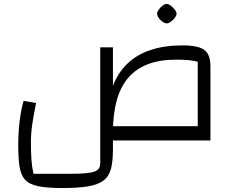

<svg xmlns="http://www.w3.org/2000/svg" viewBox="-20 -709 1185 969"><path d="M978 0V-397Q944 -408 869 -408Q707 -408 628.5 -318Q550 -228 550 -40H486V-470H550V-275Q574 -340 621.5 -386.5Q669 -433 739.5 -456.5Q810 -480 900 -480Q954 -480 985 -470Q1016 -460 1029 -437Q1042 -414 1042 -374V0ZM292 240Q217 240 172 230.5Q127 221 106 197.5Q85 174 78.5 131Q72 88 72 21Q72 -16 75 -56.5Q78 -97 84.5 -135Q91 -173 99 -200L162 -189Q151 -136 143.5 -86Q136 -36 136 6Q136 57 138.5 95Q141 133 149 168H342Q425 168 455.5 157.5Q486 147 486 115V-40H550V45Q550 105 540 143Q530 181 502.5 202Q475 223 424.5 231.5Q374 240 292 240ZM526 0V-72H1012L1042 0ZM821 -591Q812 -591 800.5 -599Q789 -607 781 -618.5Q773 -630 773 -640Q773 -649 781 -660.5Q789 -672 800.5 -680.5Q812 -689 821 -689Q831 -689 842 -680.5Q853 -672 862 -660.5Q871 -649 871 -640Q871 -631 862 -619Q853 -607 841.5 -599Q830 -591 821 -591Z"/></svg>

Font: Changa Light
Style: Regular
Weight: 300
Designer: Eduardo Rodriguez Tunni
Foundry: Eduardo Rodriguez Tunni
Version: Version 3.002; ttfautohint (v1.8.2)